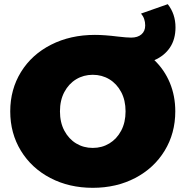

<svg xmlns="http://www.w3.org/2000/svg" viewBox="-20 -883 888 919"><path d="M819 -350Q819 -245 768 -161.5Q717 -78 627 -31Q537 16 424 16Q311 16 221 -31Q131 -78 80 -161.5Q29 -245 29 -350Q29 -455 80.5 -538.5Q132 -622 224.5 -669Q317 -716 434 -716Q480 -716 544 -708Q586 -703 608 -703Q639 -703 657 -718.5Q675 -734 675 -761Q675 -795 655 -818L783 -863Q820 -816 820 -752Q820 -695 793.5 -655.5Q767 -616 719 -595Q767 -549 793 -486.5Q819 -424 819 -350ZM581 -350Q581 -403 560 -442.5Q539 -482 503.5 -503.5Q468 -525 424 -525Q380 -525 344.5 -503.5Q309 -482 288 -442.5Q267 -403 267 -350Q267 -297 288 -257.5Q309 -218 344.5 -196.5Q380 -175 424 -175Q468 -175 503.5 -196.5Q539 -218 560 -257.5Q581 -297 581 -350Z"/></svg>

Font: Montserrat Alternates Black
Style: Regular
Weight: 900
Designer: Julieta Ulanovsky
Foundry: Julieta Ulanovsky
Version: Version 7.200